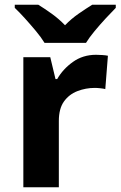

<svg xmlns="http://www.w3.org/2000/svg" viewBox="-20 -786 506 806"><path d="M383 -556Q394 -556 409 -555Q424 -554 433 -552L422 -412Q415 -414 401.5 -415.5Q388 -417 378 -417Q340 -417 305 -403.5Q270 -390 248.5 -360Q227 -330 227 -278V0H78V-546H191L213 -454H220Q244 -496 286 -526Q328 -556 383 -556ZM167 -606Q153 -629 130.5 -656Q108 -683 84.5 -709Q61 -735 42 -753V-766H141Q167 -750 197 -728.5Q227 -707 253 -680Q279 -707 310 -728.5Q341 -750 367 -766H466V-753Q448 -735 424 -709Q400 -683 377.5 -656Q355 -629 341 -606Z"/></svg>

Font: Noto Sans Sinhala UI
Style: Bold
Weight: 700
Designer: Jelle Bosma - Monotype Design Team
Foundry: Monotype Imaging Inc.
Version: Version 2.006; ttfautohint (v1.8.4.7-5d5b)